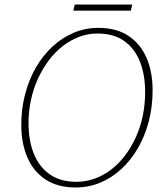

<svg xmlns="http://www.w3.org/2000/svg" viewBox="-20 -814 707 848"><path d="M313 14Q235 14 181.5 -21Q128 -56 101 -118.5Q74 -181 74 -262Q74 -334 91 -398.5Q108 -463 139 -516.5Q170 -570 212.5 -609Q255 -648 306 -669.5Q357 -691 414 -691Q494 -691 547.5 -655.5Q601 -620 627.5 -558Q654 -496 654 -415Q654 -342 637 -277.5Q620 -213 589 -159.5Q558 -106 515.5 -67Q473 -28 422 -7Q371 14 313 14ZM317 -11Q359 -11 398 -25Q437 -39 471 -65Q505 -91 532.5 -127.5Q560 -164 580 -208Q600 -252 610.5 -302.5Q621 -353 621 -407Q621 -484 598 -542Q575 -600 528.5 -633Q482 -666 410 -666Q368 -666 329 -651Q290 -636 256 -609.5Q222 -583 194.5 -546Q167 -509 147 -465Q127 -421 116.5 -371.5Q106 -322 106 -270Q106 -194 129 -136Q152 -78 199 -44.5Q246 -11 317 -11ZM304 -767 310 -794H564L558 -767Z"/></svg>

Font: Source Serif 4 ExtraLight
Style: Italic
Weight: 250
Italic angle: -12°
Designer: Frank Grießhammer
Foundry: Adobe Systems Incorporated
Version: Version 4.004;hotconv 1.0.116;makeotfexe 2.5.65601